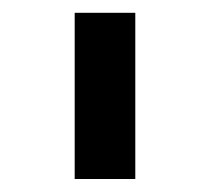

<svg xmlns="http://www.w3.org/2000/svg" viewBox="-20 -727 328 300"><path d="M191.4 -447.3H96.7V-707H191.4Z"/></svg>

Font: Pretendard GOV SemiBold
Style: Regular
Weight: 600
Designer: Base glyphs from Inter by Rasmus Andersson; Hangeul glyphs from Noto Sans CJK(Source Han Sans) by Jang Soo-young and Kan
Foundry: Kil Hyung-jin
Version: Version 1.309